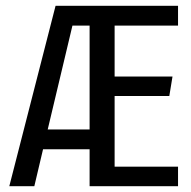

<svg xmlns="http://www.w3.org/2000/svg" viewBox="-20 -640 658 660"><path d="M12 0 171 -620H592V-552H374V-377H573L562 -310H374V-67H592V0H288V-127H128L98 0ZM144 -195H288V-552H229Z"/></svg>

Font: Smooch Sans SemiBold
Style: Bold
Weight: 600
Designer: Robert E. Leuschke
Foundry: Robert E. Leuschke
Version: Version 1.010; ttfautohint (v1.8.3)